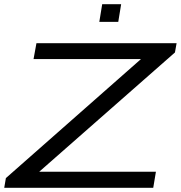

<svg xmlns="http://www.w3.org/2000/svg" viewBox="-23 -891 858 911"><path d="M448.2 -787.1 461.9 -871.1H551.8L538.1 -787.1ZM-2.9 0 4.9 -45.9 646 -610.8H136.2L149.9 -686H814.9L807.1 -642.1L163.1 -76.2H716.8L704.1 0Z"/></svg>

Font: Archivo Expanded Light
Style: Italic
Weight: 300
Width: 7
Italic angle: -10°
Designer: Hector Gatti
Foundry: Omnibus-Type
Version: Version 2.001